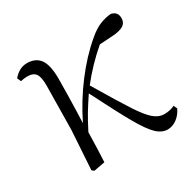

<svg xmlns="http://www.w3.org/2000/svg" viewBox="-124 -659 817 806"><g transform="rotate(-30 284.0 -256.0)"><path d="M259 -283Q234 -246 216.5 -217Q199 -188 176 -143Q174 -49 171 0L117 10L107 2L119 -187L122 -402Q122 -442 110.5 -458Q99 -474 70 -474Q58 -474 38 -470L30 -488Q42 -503 59 -513Q76 -523 97 -523Q139 -523 159.5 -494.5Q180 -466 180 -400Q180 -362 179 -322Q178 -282 177 -242L175 -187Q217 -273 274 -348Q331 -423 393 -475Q424 -502 451.5 -513Q479 -524 506 -526Q536 -519 536 -489Q536 -466 518.5 -455Q501 -444 465 -442L402 -438Q334 -380 279 -310Q350 -191 383 -140.5Q416 -90 440 -69.5Q464 -49 491 -49Q519 -49 541 -60L549 -43Q536 -16 515 -1Q494 14 471 14Q443 14 417.5 -10.5Q392 -35 357 -96.5Q322 -158 259 -283Z"/></g></svg>

Font: GL-CurulMinamoto Light
Style: Regular
Weight: 300
Designer: Eunice (kana); Ryoko NISHIZUKA 西塚涼子 (ideographs); Frank Grießhammer (Latin, Greek & Cyrillic); Wenlong ZHANG
Foundry: Gutenberg Labo; Adobe
Version: Version 1.002